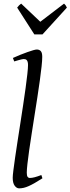

<svg xmlns="http://www.w3.org/2000/svg" viewBox="-20 -1014 387 1054"><path d="M212.9 -35.2Q189 -20 170.7 -9.5Q152.3 1 137.5 7.6Q122.6 14.2 109.9 17.1Q97.2 20 85 20Q71.3 20 60.5 5.4Q49.8 -9.3 49.8 -38.1Q49.8 -50.3 53.5 -79.6Q57.1 -108.9 63 -149.4Q68.8 -189.9 76.4 -238.5Q84 -287.1 91.8 -337.9Q99.6 -388.7 107.2 -438.5Q114.7 -488.3 120.6 -531.2Q126.5 -574.2 130.1 -607.2Q133.8 -640.1 133.8 -657.2Q133.8 -668.5 131.6 -675Q129.4 -681.6 126 -684.8Q122.6 -688 117.9 -689Q113.3 -689.9 108.9 -689.9Q105 -689.9 96.4 -687.7Q87.9 -685.5 79.6 -683.1Q69.8 -680.2 58.1 -676.8L50.8 -695.8Q71.3 -705.1 92 -713.4Q112.8 -721.7 130.6 -728Q148.4 -734.4 162.1 -738.3Q175.8 -742.2 182.1 -742.2Q195.8 -742.2 203.9 -733.4Q211.9 -724.6 211.9 -702.1Q211.9 -683.1 208.3 -649.4Q204.6 -615.7 198.7 -572.5Q192.9 -529.3 185.1 -479.7Q177.2 -430.2 169.4 -379.4Q161.6 -328.6 153.8 -279.5Q146 -230.5 140.1 -188.5Q134.3 -146.5 130.6 -114.5Q127 -82.5 127 -65.9Q127 -49.3 131.6 -43.2Q136.2 -37.1 144 -37.1Q155.3 -37.1 170.2 -41Q185.1 -44.9 207 -53.2ZM213.4 -825.2H168.5L74.2 -972.2Q81.1 -981.4 85 -984.9Q88.9 -988.3 96.2 -994.1L201.2 -894.5L331.5 -994.1Q337.4 -988.8 340.1 -985.1Q342.8 -981.4 347.2 -972.2Z"/></svg>

Font: Gentium Plus Afr
Style: Italic
Weight: 400
Italic angle: -8°
Designer: J. Victor Gaultney, Annie Olsen, Iska Routamaa, Becca Hirsbrunner
Foundry: SIL International
Version: Version 5.000